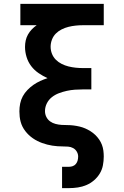

<svg xmlns="http://www.w3.org/2000/svg" viewBox="-20 -755 640 990"><path d="M300 215V105H336Q346 105 355.5 101.5Q365 98 371.5 90Q378 82 380.5 72Q383 62 383 52Q383 39 376 27Q369 15 357 8.5Q345 2 331 1Q317 0 303.5 0Q290 0 276.5 -1Q263 -2 250 -4Q237 -6 223.5 -9.5Q210 -13 197.5 -17.5Q185 -22 173 -28Q161 -34 149.5 -42Q138 -50 128.5 -59Q119 -68 110.5 -79Q102 -90 96 -102Q90 -114 86.5 -127Q83 -140 81.5 -153.5Q80 -167 80 -181Q80 -201 84 -221Q88 -241 97.5 -258.5Q107 -276 121.5 -291Q136 -306 152.5 -317.5Q169 -329 187.5 -337.5Q206 -346 225 -352Q201 -363 179 -378Q157 -393 141 -414Q125 -435 117 -461Q109 -487 109 -513Q109 -530 112.5 -546Q116 -562 124 -576.5Q132 -591 143.5 -603Q155 -615 169 -625H85V-735H515V-625H408Q389 -625 370 -623Q351 -621 333 -616.5Q315 -612 298 -603.5Q281 -595 268 -582Q255 -569 248 -551Q241 -533 241 -514Q241 -495 248 -477.5Q255 -460 268 -447Q281 -434 298 -425.5Q315 -417 333 -412.5Q351 -408 370 -406Q389 -404 408 -404H451V-294H408Q387 -294 366 -292.5Q345 -291 324.5 -286.5Q304 -282 284 -274.5Q264 -267 247.5 -254Q231 -241 221.5 -222Q212 -203 212 -182Q212 -166 219 -152Q226 -138 238.5 -129Q251 -120 266.5 -116Q282 -112 297.5 -111Q313 -110 328.5 -110Q344 -110 359.5 -108Q375 -106 390 -102.5Q405 -99 419 -93Q433 -87 446.5 -78.5Q460 -70 471 -59.5Q482 -49 491 -36Q500 -23 505.5 -8.5Q511 6 513 21.5Q515 37 515 52Q515 75 510.5 98Q506 121 494 140.5Q482 160 464.5 175Q447 190 426 199Q405 208 382 211.5Q359 215 336 215Z"/></svg>

Font: Iosevka HT Extrabold Extended
Style: Regular
Weight: 800
Width: 7
Monospace: yes
Designer: Belleve Invis
Foundry: Belleve Invis
Version: Version 32.3.0; ttfautohint (v1.8.4)